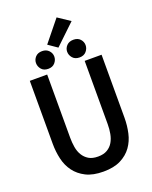

<svg xmlns="http://www.w3.org/2000/svg" viewBox="-175 -1058 922 1164"><g transform="rotate(-20 285.5 -476.0)"><path d="M387 -802Q415 -802 430.5 -785Q446 -768 446 -746Q446 -724 430.5 -706Q415 -688 387 -688Q358 -688 342.5 -706Q327 -724 327 -746Q327 -768 343 -785Q359 -802 387 -802ZM338 -964 416 -912 286 -788 228 -828ZM185 -802Q212 -802 228 -785Q244 -768 244 -746Q244 -724 228.5 -706Q213 -688 185 -688Q156 -688 141 -706Q126 -724 126 -746Q126 -768 141.5 -785Q157 -802 185 -802ZM54 -658H166V-250Q166 -219 171 -189Q176 -159 190 -136Q204 -113 227 -99Q250 -85 287 -85Q323 -85 346.5 -99Q370 -113 383.5 -136Q397 -159 402.5 -188.5Q408 -218 408 -250V-658H517V-252Q517 -202 506.5 -154.5Q496 -107 469.5 -70Q443 -33 398.5 -10.5Q354 12 287 12Q219 12 174.5 -10.5Q130 -33 103 -69.5Q76 -106 65 -153.5Q54 -201 54 -252Z"/></g></svg>

Font: Codetta
Style: Bold
Weight: 700
Designer: Ulrich Proeller
Foundry: PROSA GmbH
Version: Version 2.00;September 29, 2018;FontCreator 11.5.0.2427 64-b